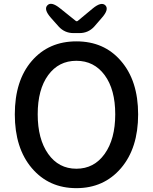

<svg xmlns="http://www.w3.org/2000/svg" viewBox="-20 -965 794 998"><path d="M608 -649Q698 -546 698 -370.5Q698 -195 609 -91Q520 13 377 13Q234 13 145.5 -91Q57 -195 57 -370.5Q57 -546 145 -648Q233 -750 377 -750Q521 -750 608 -649ZM230.5 -165Q285 -88 377 -88Q469 -88 524 -165Q579 -242 579 -371Q579 -500 524 -574.5Q469 -649 377 -649Q285 -649 230.5 -574.5Q176 -500 176 -371Q176 -242 230.5 -165ZM362 -793Q316 -793 285 -827L245 -872Q206 -916 226 -937Q246 -959 292 -922L373 -857Q379 -852 385 -857L462 -921Q507 -958 528 -937Q548 -916 509 -872L470 -827Q439 -793 393 -793Z"/></svg>

Font: Resource Han Rounded CN Medium
Style: Regular
Weight: 500
Designer: Cyano Hao (round all glyphs); Ryoko NISHIZUKA 西塚涼子 (kana, bopomofo & ideographs); Paul D. Hunt (Latin, Greek & Cyrillic)
Foundry: Cyano Hao
Version: 0.990